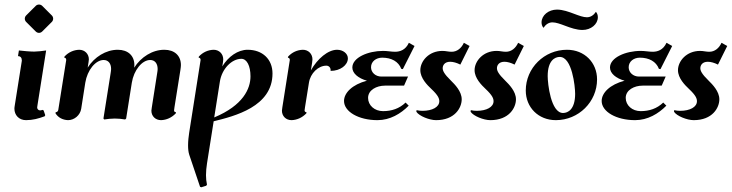

<svg xmlns="http://www.w3.org/2000/svg" viewBox="-20 -512 3149 826"><path d="M147.7 -370.6C152.6 -370.6 157.7 -372.6 161.6 -376.5L202.9 -417.7C206.8 -421.6 208.7 -426.8 208.7 -431.6C208.7 -436.5 206.8 -441.7 202.9 -445.6L161.6 -486.8C157.7 -490.7 152.6 -492.4 147.7 -492.4C142.8 -492.4 137.7 -490.7 133.8 -486.8L92.5 -445.6C88.6 -441.7 86.7 -436.5 86.7 -431.6C86.7 -426.8 88.6 -421.6 92.5 -417.7L133.8 -376.5C137.7 -372.6 142.8 -370.6 147.7 -370.6ZM43.7 -59.6C42.5 -51.8 42 -48.3 42 -44.4C42 -17.3 61 4.9 92 4.9C120.8 4.9 145 -1.7 172.1 -11.7L174.6 -16.6L167.7 -36.9L163.1 -39.3C158 -37.6 155.3 -37.1 152.3 -37.1C145.5 -37.1 139.9 -42.7 139.9 -49.8C139.9 -50.8 140.4 -54.2 141.4 -60.5L178.5 -294.9C166.5 -292.7 138.4 -290 127 -290C107.9 -290 77.6 -293 61.3 -294.9L57.4 -270.5C68.1 -270.5 74 -263.7 74 -251Z M230.7 -39.1C229.7 -33.2 225.3 -29.3 219.5 -29.3L218.8 -24.4C230.5 -5.9 249.5 3.9 272.7 4.9C300 4.9 325 -16.6 329.3 -43.9L346.9 -156.2C355.5 -210.2 390.9 -253.9 426 -253.9C446 -253.9 458 -238.8 458 -215.1C458 -210.9 456.8 -202.6 455.8 -196.3L425 -2L428.5 2C442.6 -0.2 458.3 -2 473.9 -2C488.5 -2 504.2 -0.5 518.3 2L522.7 -2L547.1 -156.2C555.7 -210.2 591.1 -253.9 626.2 -253.9C646.2 -253.9 658.2 -238.8 658.2 -215.1C658.2 -210.9 657.5 -204.8 656 -196.3L633.1 -49.8C632.1 -43.5 631.3 -38.6 631.3 -35.9C631.3 -12.5 648.4 4.9 673.1 4.9C696.8 3.9 718.8 -5.9 736.3 -24.4L737.1 -29.3C731.9 -29.3 728.8 -32.2 728.8 -37.1C728.8 -38.3 729.5 -43 730.7 -51.3L756.1 -210.9C757.6 -220.9 758.3 -227.3 758.3 -232.2C758.3 -272.2 731.2 -297.9 686.8 -297.9C635.7 -297.9 586.4 -266.6 557.4 -220.9C557.9 -224.9 558.1 -228.5 558.1 -232.2C558.1 -272.2 531 -297.9 486.6 -297.9C435.5 -297.9 386.2 -266.8 357.2 -221.2C360.4 -239.7 362.3 -253.2 362.3 -256.6C362.3 -279.8 345 -297.9 320.6 -297.9C296.9 -297.1 274.7 -287.4 257.3 -268.6L256.6 -263.7C262 -263.7 264.9 -260.3 264.9 -253.9Z M843 -253.9 793.9 58.6C791.5 74.5 789.1 94.5 789.1 113.5C789.1 128.4 790.5 142.8 794.2 153.8L840.6 291.5L845.7 293.7L867.2 287.1L870.4 282.2C867.7 269.5 866.2 255.9 866.2 241.7C866.2 225.3 867.9 208.3 870.6 190.7L899.2 9.8C989 -12.5 1152.3 -52.7 1152.3 -195.8C1152.3 -257.1 1109.4 -297.9 1045.2 -297.9C1003.4 -297.9 962.4 -269 936.3 -226.3C938.7 -240 940.4 -251.5 940.4 -256.6C940.4 -280 923.1 -297.9 898.7 -297.9C875 -297.1 852.8 -287.4 835.4 -268.6L834.7 -263.7C840.1 -263.7 843 -260 843 -253.9ZM901.6 -6.8 926 -161.4C934.6 -216.1 977.1 -259 1018.3 -259C1042 -259 1057.6 -228.8 1057.6 -183.6C1057.6 -130.4 1026.1 -58.6 901.6 -6.8Z M1194.6 -49.8C1193.4 -42.7 1192.9 -38.6 1192.9 -35.9C1192.9 -12.5 1210 4.9 1234.6 4.9C1258.3 3.9 1280.3 -5.9 1297.9 -24.4L1298.6 -29.3C1293.5 -29.3 1290.3 -32.2 1290.3 -37.1C1290.3 -38.1 1291.3 -44.7 1292.2 -51L1309.1 -156.2C1315.4 -196.8 1349.1 -229.5 1384 -229.5C1394.3 -229.5 1402.3 -221.7 1402.3 -210.9V-207C1443.4 -207 1476.6 -231.4 1476.6 -261C1476.6 -281.5 1455.8 -297.9 1430.2 -297.9C1391.1 -297.9 1345.7 -259.5 1317.4 -209.2C1322.5 -237.3 1324.2 -252 1324.2 -256.6C1324.2 -279.8 1307.1 -297.9 1282.7 -297.9C1259 -297.1 1236.8 -287.4 1219.5 -268.6L1218.5 -263.7C1223.9 -263.7 1226.8 -259.8 1226.8 -253.9Z M1558.6 -164.8C1495.6 -148.4 1460 -112.5 1460 -77.6C1460 -31.7 1522.7 4.9 1603.8 4.9C1658 4.9 1703.9 -22.5 1738.3 -57.4L1724.9 -70.8C1698 -44.7 1664.8 -33.9 1627.9 -33.9C1591.3 -33.9 1563.5 -58.8 1563.5 -90.8C1563.5 -124.8 1600.1 -143.6 1636.2 -143.6H1718.3L1735.4 -182.6H1620.8C1595.5 -182.6 1576.2 -200.2 1576.2 -222.7C1576.2 -247.6 1598.1 -263.9 1624.3 -263.9C1663.6 -263.9 1694.3 -247.6 1706.3 -215.8L1713.1 -214.6L1763.4 -314.2L1739 -327.9C1724.6 -296.4 1700 -289.3 1679.4 -289.3C1664.1 -289.3 1646.2 -293 1627.9 -293C1563.5 -293 1495.8 -264.4 1495.8 -221.4C1495.8 -196.5 1521.5 -175 1558.6 -164.8Z M1772 -38.1 1771.2 -31.2C1783.2 -12.7 1827.6 4.9 1856 4.9C1936.8 4.9 1966.3 -48.6 1966.3 -84.7C1966.3 -119.1 1936.5 -148.9 1919.9 -165.3C1890.1 -194.3 1884.5 -208 1884.5 -218.8C1884.5 -230.7 1892.6 -246.3 1916.7 -246.3C1929.7 -246.3 1945.3 -241.7 1960.4 -234.1L2000.2 -314.2L1975.6 -327.9C1965.3 -304.9 1946.5 -289.3 1923.1 -289.3C1917 -289.3 1910.6 -290 1904.3 -291C1898.4 -292 1890.4 -293 1883.3 -293C1824.7 -293 1788.3 -248.8 1788.3 -210C1788.3 -175.5 1818.6 -145.5 1835.4 -129.6C1866.2 -100.8 1869.9 -87.2 1869.9 -76.4C1869.9 -51.8 1840.3 -35.2 1797.6 -35.2C1790.3 -35.2 1779.5 -36.1 1772 -38.1Z M2005.4 -38.1 2004.6 -31.2C2016.6 -12.7 2061 4.9 2089.4 4.9C2170.2 4.9 2199.7 -48.6 2199.7 -84.7C2199.7 -119.1 2169.9 -148.9 2153.3 -165.3C2123.5 -194.3 2117.9 -208 2117.9 -218.8C2117.9 -230.7 2126 -246.3 2150.1 -246.3C2163.1 -246.3 2178.7 -241.7 2193.8 -234.1L2233.6 -314.2L2209 -327.9C2198.7 -304.9 2179.9 -289.3 2156.5 -289.3C2150.4 -289.3 2144 -290 2137.7 -291C2131.8 -292 2123.8 -293 2116.7 -293C2058.1 -293 2021.7 -248.8 2021.7 -210C2021.7 -175.5 2052 -145.5 2068.8 -129.6C2099.6 -100.8 2103.3 -87.2 2103.3 -76.4C2103.3 -51.8 2073.7 -35.2 2031 -35.2C2023.7 -35.2 2012.9 -36.1 2005.4 -38.1Z M2485.8 -383.1C2522.2 -383.1 2552 -407.5 2552 -438C2552 -446.8 2549.3 -454.6 2543.7 -461.2C2534.4 -447 2521 -437.7 2504.9 -437.7C2489.7 -437.7 2471.2 -444.6 2451.2 -452.1C2427.7 -460.9 2401.6 -470.7 2376.2 -470.7C2339.6 -470.7 2309.8 -446 2309.8 -415.5C2309.8 -406.7 2312.5 -398.9 2318.1 -392.3C2327.4 -406.5 2340.6 -415.8 2356.7 -415.8C2371.6 -415.8 2390.6 -408.9 2410.6 -401.4C2434.6 -392.3 2460.7 -383.1 2485.8 -383.1ZM2336.2 -184.6C2336.2 -252 2367.4 -267.1 2388.2 -267.1C2441.2 -267.1 2454.3 -140.1 2454.3 -108.4C2454.3 -41 2423.1 -25.9 2402.3 -25.9C2349.4 -25.9 2336.2 -152.8 2336.2 -184.6ZM2241.9 -122.6C2241.9 -50.3 2295.9 4.9 2371.3 4.9C2469.2 4.9 2548.6 -73.7 2548.6 -170.4C2548.6 -242.7 2494.6 -297.9 2419.2 -297.9C2321.3 -297.9 2241.9 -219.2 2241.9 -122.6Z M2667 -164.8C2604 -148.4 2568.4 -112.5 2568.4 -77.6C2568.4 -31.7 2631.1 4.9 2712.2 4.9C2766.4 4.9 2812.3 -22.5 2846.7 -57.4L2833.3 -70.8C2806.4 -44.7 2773.2 -33.9 2736.3 -33.9C2699.7 -33.9 2671.9 -58.8 2671.9 -90.8C2671.9 -124.8 2708.5 -143.6 2744.6 -143.6H2826.7L2843.8 -182.6H2729.2C2703.9 -182.6 2684.6 -200.2 2684.6 -222.7C2684.6 -247.6 2706.5 -263.9 2732.7 -263.9C2772 -263.9 2802.7 -247.6 2814.7 -215.8L2821.5 -214.6L2871.8 -314.2L2847.4 -327.9C2833 -296.4 2808.3 -289.3 2787.8 -289.3C2772.5 -289.3 2754.6 -293 2736.3 -293C2671.9 -293 2604.2 -264.4 2604.2 -221.4C2604.2 -196.5 2629.9 -175 2667 -164.8Z M2880.4 -38.1 2879.6 -31.2C2891.6 -12.7 2936 4.9 2964.4 4.9C3045.2 4.9 3074.7 -48.6 3074.7 -84.7C3074.7 -119.1 3044.9 -148.9 3028.3 -165.3C2998.5 -194.3 2992.9 -208 2992.9 -218.8C2992.9 -230.7 3001 -246.3 3025.1 -246.3C3038.1 -246.3 3053.7 -241.7 3068.8 -234.1L3108.6 -314.2L3084 -327.9C3073.7 -304.9 3054.9 -289.3 3031.5 -289.3C3025.4 -289.3 3019 -290 3012.7 -291C3006.8 -292 2998.8 -293 2991.7 -293C2933.1 -293 2896.7 -248.8 2896.7 -210C2896.7 -175.5 2927 -145.5 2943.8 -129.6C2974.6 -100.8 2978.3 -87.2 2978.3 -76.4C2978.3 -51.8 2948.7 -35.2 2906 -35.2C2898.7 -35.2 2887.9 -36.1 2880.4 -38.1Z"/></svg>

Font: RisaltypS01
Style: Medium
Weight: 500
Italic angle: -9°
Designer: gluk
Foundry: gluk
Version: Version 0.24